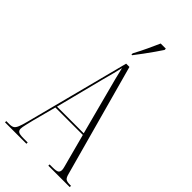

<svg xmlns="http://www.w3.org/2000/svg" viewBox="-283 -1005 1078 1078"><g transform="rotate(45 256.0 -465.5)"><path d="M-1 0V-10H24Q42 -10 52 -16Q62 -22 69.5 -40Q77 -58 86 -93L247 -714H273L456 -48Q462 -24 471.5 -17Q481 -10 506 -10H513V0H343V-10H365Q397 -10 406 -16.5Q415 -23 415 -38Q415 -46 410 -64Q405 -82 400 -101L358 -259H140L103 -119Q98 -98 92 -73Q86 -48 86 -37Q86 -23 96 -16.5Q106 -10 137 -10H169V0ZM143 -269H355L294 -500Q275 -571 265 -610Q255 -649 248 -680Q241 -652 235 -626.5Q229 -601 216 -555ZM232 -781Q255 -824 272 -860.5Q289 -897 304 -931H345V-921Q334 -904 315.5 -877.5Q297 -851 276 -822.5Q255 -794 237 -771H232Z"/></g></svg>

Font: Noto Serif Display ExtraCondensed ExtraLight
Style: Regular
Weight: 200
Width: 2
Designer: Monotype Design Team
Foundry: Monotype Imaging Inc.
Version: Version 2.009